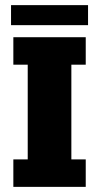

<svg xmlns="http://www.w3.org/2000/svg" viewBox="-20 -728 386 748"><path d="M32 0V-107H88V-476H32V-583H314V-476H258V-107H314V0ZM23 -630V-708H323V-630Z"/></svg>

Font: Rokkitt ExtraBold
Style: Regular
Weight: 800
Version: Version 3.103